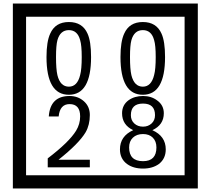

<svg xmlns="http://www.w3.org/2000/svg" viewBox="-20 -980 1195 1090"><path d="M1103 90H53V-960H1103ZM1028 15V-885H128V15ZM497 -656Q497 -442 371 -442Q244 -442 244 -656Q244 -744 265 -789Q294 -855 371 -855Q448 -855 477 -789Q497 -745 497 -656ZM444 -656Q444 -723 435 -752Q420 -809 371 -809Q322 -809 306 -752Q298 -723 298 -656Q298 -587 306 -553Q322 -488 371 -488Q419 -488 435 -554Q444 -587 444 -656ZM917 -656Q917 -442 791 -442Q664 -442 664 -656Q664 -744 685 -789Q714 -855 791 -855Q868 -855 897 -789Q917 -745 917 -656ZM864 -656Q864 -723 855 -752Q840 -809 791 -809Q742 -809 726 -752Q718 -723 718 -656Q718 -587 726 -553Q742 -488 791 -488Q839 -488 855 -554Q864 -587 864 -656ZM490 -30H251V-81Q372 -173 412 -238Q435 -276 435 -319Q435 -389 375 -389Q320 -389 313 -319H257Q265 -435 375 -435Q423 -435 456.5 -405Q490 -375 490 -327Q490 -271 466 -229Q428 -165 312 -73H490ZM921 -132Q921 -79 882 -49Q846 -23 792 -23Q737 -23 701 -49Q661 -79 661 -132Q661 -207 736 -241Q673 -271 673 -337Q673 -384 710 -411Q744 -435 792 -435Q839 -435 872 -410Q910 -383 910 -337Q910 -271 845 -241Q921 -207 921 -132ZM860 -326Q860 -392 792 -392Q723 -392 723 -326Q723 -297 742.5 -279Q762 -261 792 -261Q821 -261 840.5 -279Q860 -297 860 -326ZM868 -143Q868 -178 847.5 -198.5Q827 -219 792 -219Q756 -219 734.5 -198.5Q713 -178 713 -143Q713 -65 792 -65Q868 -65 868 -143Z"/></svg>

Font: Unicode BMP Fallback SIL
Style: Regular
Weight: 400
Foundry: NRSI, SIL International
Version: Version 5.1 Based on Unicode 5.1